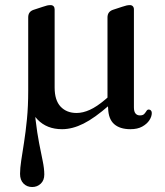

<svg xmlns="http://www.w3.org/2000/svg" viewBox="-20 -495 648 752"><path d="M90.5 -140H113.5Q113.5 -75.5 119.5 -24.8Q125.5 26 133.2 65.5Q141 105 147.2 135.2Q153.5 165.5 153.5 188.5Q153.5 211 139.8 224.2Q126 237.5 106 237.5Q85.5 237.5 72 223.8Q58.5 210 58.5 186Q58.5 164 63.2 133.2Q68 102.5 74.2 62.5Q80.5 22.5 85.5 -28Q90.5 -78.5 90.5 -140ZM414 -124 433 -104.5 408 -83Q350.5 -32.5 307 -10.8Q263.5 11 223 11Q163.5 11 127 -26.8Q90.5 -64.5 90.5 -132V-427Q90.5 -438.5 95.8 -445.8Q101 -453 111.5 -456.5L148 -468.5Q158 -472 164.5 -473.5Q171 -475 178 -475Q185.5 -475 189.8 -470.5Q194 -466 194 -458.5V-152Q194 -102 217.5 -77.2Q241 -52.5 280 -52.5Q304.5 -52.5 331.8 -64.8Q359 -77 392 -105ZM491 11Q449.5 11 427 -9Q404.5 -29 403.5 -71.5L401 -92.5V-426.5Q401 -438.5 406.5 -445.8Q412 -453 422 -456.5L458.5 -468.5Q469 -472 475.5 -473.5Q482 -475 489 -475Q496 -475 500.2 -470.5Q504.5 -466 504.5 -458.5V-74.5Q504.5 -58 510.8 -50.5Q517 -43 528 -43Q540 -43 545.2 -49Q550.5 -55 553.8 -60.5Q557 -66 562.5 -66Q568 -66 571.2 -62.2Q574.5 -58.5 574.5 -52.5Q574.5 -38.5 565 -24Q555.5 -9.5 537 0.8Q518.5 11 491 11Z"/></svg>

Font: Fraunces 17pt
Style: Regular
Weight: 400
Version: Version 1.000;[b76b70a41]